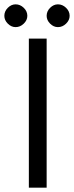

<svg xmlns="http://www.w3.org/2000/svg" viewBox="-36 -864 341 885"><path d="M97 -686H179V1H97ZM-16 -791Q-16 -812 0 -828Q16 -844 36 -844Q57 -844 73.5 -828Q90 -812 90 -791Q90 -771 73.5 -755Q57 -739 36 -739Q16 -739 0 -755Q-16 -771 -16 -791ZM179 -791Q179 -812 195 -828Q211 -844 231 -844Q252 -844 268.5 -828Q285 -812 285 -791Q285 -771 268.5 -755Q252 -739 231 -739Q211 -739 195 -755Q179 -771 179 -791Z"/></svg>

Font: Bellota
Style: Bold
Weight: 700
Designer: Kemie Guaida
Foundry: Kemie Guaida
Version: Version 4.001